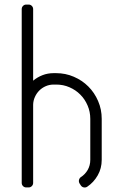

<svg xmlns="http://www.w3.org/2000/svg" viewBox="-20 -820 540 840"><path d="M375 -300V-120.5C375 -104.5 371.2 -89.9 363.8 -76.8C356.2 -63.6 346.2 -53 333.5 -45C329.2 -41.7 326.5 -37.4 325.5 -32.2C324.5 -27.1 325.3 -22.2 328 -17.5L333.5 -9C336.5 -4.3 340.8 -1.4 346.2 -0.2C351.8 0.9 356.8 0 361.5 -3C380.5 -15.7 395.8 -32.2 407.5 -52.8C419.2 -73.2 425 -95.8 425 -120.5V-300C425 -327.7 419.8 -353.7 409.2 -378C398.8 -402.3 384.5 -423.5 366.5 -441.5C348.5 -459.5 327.3 -473.8 303 -484.2C278.7 -494.8 252.7 -500 225 -500H215C197.7 -500 181.4 -497.1 166.2 -491.2C151.1 -485.4 137.3 -477.3 125 -467V-780C125 -785.7 123.1 -790.4 119.2 -794.2C115.4 -798.1 110.7 -800 105 -800H95C89.3 -800 84.6 -798.1 80.8 -794.2C76.9 -790.4 75 -785.7 75 -780V-20C75 -14.3 76.9 -9.6 80.8 -5.8C84.6 -1.9 89.3 0 95 0H105C110.7 0 115.4 -1.9 119.2 -5.8C123.1 -9.6 125 -14.3 125 -20V-362C125.3 -374 127.9 -385.3 132.8 -396C137.6 -406.7 144 -416 152 -424C160 -432 169.4 -438.3 180.2 -443C191.1 -447.7 202.7 -450 215 -450H226C246.7 -450 266 -446.1 284 -438.2C302 -430.4 317.8 -419.8 331.2 -406.2C344.8 -392.8 355.4 -376.8 363.2 -358.5C371.1 -340.2 375 -320.7 375 -300Z"/></svg>

Font: lerotica
Style: Regular
Weight: 400
Designer: defharo
Foundry: deFharo
Version: Version 1.001 2011